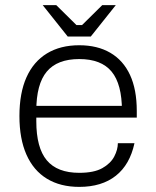

<svg xmlns="http://www.w3.org/2000/svg" viewBox="-20 -721 609 751"><path d="M290 10Q216 10 163.5 -22Q111 -54 83.5 -116Q56 -178 56 -267Q56 -357 83.5 -418.5Q111 -480 163.5 -512Q216 -544 290 -544Q361 -544 411.5 -514.5Q462 -485 488.5 -428Q515 -371 515 -287V-261H101V-307H485L457 -272V-288Q457 -392 416.5 -441Q376 -490 290 -490Q204 -490 163 -441Q122 -392 122 -288V-247Q122 -143 163 -94Q204 -45 290 -45Q348 -45 380.5 -63.5Q413 -82 427 -109Q441 -136 441 -161H506Q488 -77 433 -33.5Q378 10 290 10ZM433 -701 335 -578H245L147 -701H200L279 -623H301L380 -701Z"/></svg>

Font: Mozilla Headline ExtraLight
Style: Regular
Weight: 200
Designer: Studio DRAMA
Foundry: Studio DRAMA
Version: Version 1.000